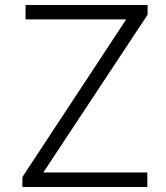

<svg xmlns="http://www.w3.org/2000/svg" viewBox="-20 -743 658 763"><path d="M69 0V-39.5L481.5 -666H81.5V-723H566.5V-684.5L152 -57.5H565.5V0Z"/></svg>

Font: Public Sans Thin ExtraLight
Style: Regular
Weight: 250
Version: Version 1.007